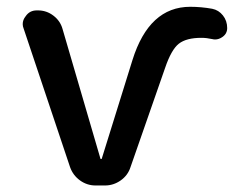

<svg xmlns="http://www.w3.org/2000/svg" viewBox="-20 -576 724 574"><path d="M280.3 -101.6Q280.3 -100.6 282.2 -100.6Q284.2 -100.6 284.2 -101.6L376 -396.5Q425.8 -555.7 548.8 -555.7Q581.1 -555.7 614.3 -549.8Q633.8 -545.9 646.5 -529.8Q659.2 -513.7 659.2 -492.2Q659.2 -475.6 645.5 -465.8Q634.8 -458 623 -458Q619.1 -458 615.2 -459Q597.7 -462.9 582 -462.9Q537.1 -462.9 514.6 -445.3Q492.2 -427.7 473.6 -373L370.1 -76.2Q362.3 -51.8 340.8 -36.6Q319.3 -21.5 293.9 -21.5H265.6Q240.2 -21.5 219.2 -36.6Q198.2 -51.8 189.5 -76.2L50.8 -490.2Q47.9 -497.1 47.9 -503.9Q47.9 -516.6 56.6 -527.3Q68.4 -544.9 89.8 -544.9H93.8Q119.1 -544.9 139.6 -529.3Q160.2 -513.7 167 -489.3Z"/></svg>

Font: Gen Jyuu Gothic P Medium
Style: Regular
Weight: 500
Designer: [Source Han Sans]
Ryoko NISHIZUKA  (kana & ideographs); Paul D. Hunt (Latin, Greek & Cyrillic); Wenlong ZHANG  (bopomofo
Version: Version 1.002.20150607